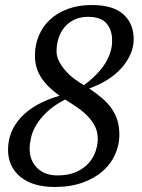

<svg xmlns="http://www.w3.org/2000/svg" viewBox="-20 -732 564 764"><path d="M12 -136Q12 -210 64.5 -266Q117 -322 217 -351Q168 -386 143.5 -424Q119 -462 119 -511Q119 -553 134.5 -590Q150 -627 179 -654Q208 -681 250 -696.5Q292 -712 345 -712Q430 -712 471 -675Q512 -638 512 -576Q512 -546 499.5 -517Q487 -488 464 -462Q441 -436 408 -415Q375 -394 335 -380Q363 -361 385 -342.5Q407 -324 422.5 -302.5Q438 -281 446.5 -255Q455 -229 455 -195Q455 -157 439 -119.5Q423 -82 391 -53Q359 -24 310.5 -6Q262 12 198 12Q110 12 61 -28.5Q12 -69 12 -136ZM369 -180Q369 -206 359 -227Q349 -248 332 -266.5Q315 -285 291 -302Q267 -319 239 -336Q195 -313 167.5 -287Q140 -261 124.5 -235Q109 -209 103.5 -184.5Q98 -160 98 -141Q98 -93 128 -63.5Q158 -34 209 -34Q252 -34 282.5 -47.5Q313 -61 332 -82Q351 -103 360 -129Q369 -155 369 -180ZM205 -528Q205 -508 214.5 -489Q224 -470 239 -452.5Q254 -435 273.5 -420Q293 -405 314 -393Q374 -438 400.5 -483Q427 -528 426 -570Q427 -610 405 -637.5Q383 -665 330 -665Q300 -665 276.5 -654Q253 -643 237 -624Q221 -605 213 -580Q205 -555 205 -528Z"/></svg>

Font: PTSerifItalic
Style: Italic
Weight: 400
Italic angle: -12°
Designer: A.Korolkova, O.Umpeleva, V.Yefimov
Foundry: ParaType Ltd
Version: Version 1.000W OFL